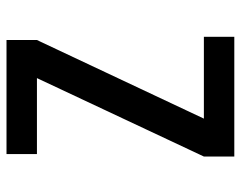

<svg xmlns="http://www.w3.org/2000/svg" viewBox="-95 -645 740 590"><g transform="rotate(-90 275.0 -350.0)"><path d="M89 0V-93.5L330 -606.5H96.5V-700H447V-606.5L205.5 -93.5H457V0Z"/></g></svg>

Font: Trispace SemiCondensed Medium
Style: Regular
Weight: 500
Width: 4
Designer: Tyler Finck
Foundry: Etcetera Type Company
Version: Version 1.210; ttfautohint (v1.8.3)